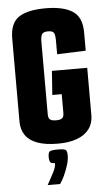

<svg xmlns="http://www.w3.org/2000/svg" viewBox="-57 -663 494 894"><g transform="rotate(-5 190.5 -215.5)"><path d="M194 7Q135 7 97.5 -7Q60 -21 42 -47.5Q24 -74 24 -111V-499Q24 -570 64.5 -598Q105 -626 191 -626Q273 -626 316.5 -598Q360 -570 360 -498V-413L226 -408V-471Q226 -500 219.5 -509Q213 -518 193 -518Q171 -518 164.5 -507.5Q158 -497 158 -472V-132Q158 -121 161.5 -114.5Q165 -108 173 -105Q181 -102 195 -102Q208 -102 216 -105Q224 -108 227.5 -114.5Q231 -121 231 -132V-221H187L195 -333H360V-111Q360 -74 340.5 -47.5Q321 -21 284 -7Q247 7 194 7ZM129 195Q148 161 160 137.5Q172 114 172 96Q153 96 149 88Q145 80 145 67Q145 47 151 40.5Q157 34 191 34Q222 34 228 40.5Q234 47 234 67Q234 86 226 111.5Q218 137 207.5 159.5Q197 182 187 195Z"/></g></svg>

Font: Smooch Sans Thin ExtraBold
Style: Regular
Weight: 800
Version: Version 1.010